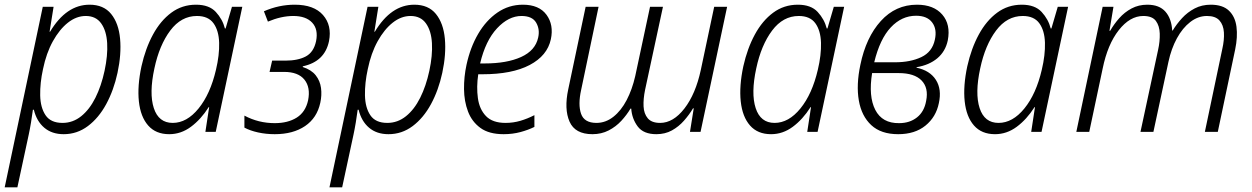

<svg xmlns="http://www.w3.org/2000/svg" viewBox="-52 -561 5328 817"><path d="M-32 236 130 -532H176L159 -426H161Q230 -541 329 -541Q389 -541 421 -501.5Q453 -462 459 -396Q465 -330 448 -251Q432 -177 400 -118Q368 -59 322 -24.5Q276 10 219 10Q169 10 136.5 -17.5Q104 -45 92 -94H88Q85 -70 80 -40Q75 -10 70 13L22 236ZM214 -38Q258 -38 293.5 -66.5Q329 -95 354 -145Q379 -195 393 -260Q407 -325 404 -377.5Q401 -430 378.5 -461.5Q356 -493 313 -493Q273 -493 237 -464.5Q201 -436 173 -385.5Q145 -335 131 -267Q118 -208 119 -155.5Q120 -103 142 -70.5Q164 -38 214 -38Z M668 10Q611 10 578.5 -27Q546 -64 539 -129.5Q532 -195 550 -279Q567 -355 599 -414Q631 -473 677 -507Q723 -541 782 -541Q838 -541 866.5 -510Q895 -479 905 -440H908L935 -532H979L866 0H822L838 -105H836Q803 -53 760.5 -21.5Q718 10 668 10ZM683 -38Q743 -38 793 -99.5Q843 -161 867 -264Q882 -327 880.5 -379Q879 -431 856.5 -462Q834 -493 786 -493Q719 -493 672.5 -431Q626 -369 605 -270Q582 -164 602.5 -101Q623 -38 683 -38Z M1117 10Q1080 10 1046 2.5Q1012 -5 988 -18V-69Q1048 -37 1117 -37Q1173 -37 1210.5 -60.5Q1248 -84 1259 -134Q1270 -189 1243.5 -222Q1217 -255 1157 -255H1095L1106 -303H1162Q1216 -303 1249.5 -321Q1283 -339 1293 -386Q1303 -436 1276.5 -464.5Q1250 -493 1196 -493Q1145 -493 1088 -469L1071 -513Q1135 -541 1202 -541Q1284 -541 1322.5 -497Q1361 -453 1348 -386Q1330 -299 1237 -279L1236 -276Q1273 -264 1291.5 -240.5Q1310 -217 1314 -186.5Q1318 -156 1311 -124Q1297 -59 1246 -24.5Q1195 10 1117 10Z M1350 236 1512 -532H1558L1541 -426H1543Q1612 -541 1711 -541Q1771 -541 1803 -501.5Q1835 -462 1841 -396Q1847 -330 1830 -251Q1814 -177 1782 -118Q1750 -59 1704 -24.5Q1658 10 1601 10Q1551 10 1518.5 -17.5Q1486 -45 1474 -94H1470Q1467 -70 1462 -40Q1457 -10 1452 13L1404 236ZM1596 -38Q1640 -38 1675.5 -66.5Q1711 -95 1736 -145Q1761 -195 1775 -260Q1789 -325 1786 -377.5Q1783 -430 1760.5 -461.5Q1738 -493 1695 -493Q1655 -493 1619 -464.5Q1583 -436 1555 -385.5Q1527 -335 1513 -267Q1500 -208 1501 -155.5Q1502 -103 1524 -70.5Q1546 -38 1596 -38Z M2091 10Q2029 10 1992.5 -16.5Q1956 -43 1939.5 -86.5Q1923 -130 1922.5 -182Q1922 -234 1933 -285Q1949 -359 1982.5 -416.5Q2016 -474 2064.5 -507.5Q2113 -541 2173 -541Q2242 -541 2273.5 -498Q2305 -455 2292 -394Q2277 -324 2202 -284.5Q2127 -245 2001 -245H1983Q1975 -191 1981.5 -143.5Q1988 -96 2016 -67Q2044 -38 2099 -38Q2132 -38 2162.5 -47Q2193 -56 2222 -71V-21Q2196 -8 2162.5 1Q2129 10 2091 10ZM2167 -493Q2112 -493 2063 -440.5Q2014 -388 1991 -291H2010Q2105 -291 2165.5 -318.5Q2226 -346 2238 -401Q2246 -436 2229.5 -464.5Q2213 -493 2167 -493Z M2469 10Q2395 10 2371.5 -43.5Q2348 -97 2366 -181L2440 -532H2495L2421 -179Q2407 -116 2420.5 -77Q2434 -38 2486 -38Q2525 -38 2558 -64Q2591 -90 2614.5 -135Q2638 -180 2651 -237L2714 -532H2769L2693 -179Q2685 -140 2686.5 -108.5Q2688 -77 2704.5 -57.5Q2721 -38 2757 -38Q2813 -38 2860.5 -99.5Q2908 -161 2930 -263L2987 -532H3042L2929 0H2884L2900 -100H2897Q2881 -73 2858.5 -47.5Q2836 -22 2807 -6Q2778 10 2741 10Q2686 10 2661.5 -23Q2637 -56 2634 -99H2631Q2615 -72 2592 -47Q2569 -22 2538 -6Q2507 10 2469 10Z M3229 10Q3172 10 3139.5 -27Q3107 -64 3100 -129.5Q3093 -195 3111 -279Q3128 -355 3160 -414Q3192 -473 3238 -507Q3284 -541 3343 -541Q3399 -541 3427.5 -510Q3456 -479 3466 -440H3469L3496 -532H3540L3427 0H3383L3399 -105H3397Q3364 -53 3321.5 -21.5Q3279 10 3229 10ZM3244 -38Q3304 -38 3354 -99.5Q3404 -161 3428 -264Q3443 -327 3441.5 -379Q3440 -431 3417.5 -462Q3395 -493 3347 -493Q3280 -493 3233.5 -431Q3187 -369 3166 -270Q3143 -164 3163.5 -101Q3184 -38 3244 -38Z M3770 10Q3697 10 3655.5 -28.5Q3614 -67 3602.5 -133.5Q3591 -200 3609 -285Q3633 -402 3696 -471.5Q3759 -541 3850 -541Q3921 -541 3957.5 -499Q3994 -457 3981 -389Q3971 -342 3936.5 -313Q3902 -284 3848 -275V-273Q3905 -261 3930.5 -221Q3956 -181 3943 -122Q3931 -63 3886 -26.5Q3841 10 3770 10ZM3846 -494Q3785 -494 3738.5 -444.5Q3692 -395 3668 -296H3757Q3822 -296 3868.5 -318Q3915 -340 3926 -392Q3936 -437 3914.5 -465.5Q3893 -494 3846 -494ZM3774 -37Q3819 -37 3850 -61.5Q3881 -86 3889 -132Q3900 -187 3869.5 -218.5Q3839 -250 3772 -250H3659Q3643 -151 3672.5 -93.5Q3702 -36 3774 -37Z M4182 10Q4125 10 4092.5 -27Q4060 -64 4053 -129.5Q4046 -195 4064 -279Q4081 -355 4113 -414Q4145 -473 4191 -507Q4237 -541 4296 -541Q4352 -541 4380.5 -510Q4409 -479 4419 -440H4422L4449 -532H4493L4380 0H4336L4352 -105H4350Q4317 -53 4274.5 -21.5Q4232 10 4182 10ZM4197 -38Q4257 -38 4307 -99.5Q4357 -161 4381 -264Q4396 -327 4394.5 -379Q4393 -431 4370.5 -462Q4348 -493 4300 -493Q4233 -493 4186.5 -431Q4140 -369 4119 -270Q4096 -164 4116.5 -101Q4137 -38 4197 -38Z M4528 0 4640 -532H4686L4669 -430H4672Q4688 -458 4710.5 -483.5Q4733 -509 4763 -525Q4793 -541 4830 -541Q4881 -541 4907 -511.5Q4933 -482 4936 -431H4938Q4955 -459 4978 -484Q5001 -509 5031.5 -525Q5062 -541 5100 -541Q5151 -541 5177.5 -515.5Q5204 -490 5209.5 -447Q5215 -404 5204 -351L5130 0H5075L5149 -352Q5158 -391 5156 -423Q5154 -455 5137 -474Q5120 -493 5084 -493Q5046 -493 5013 -467.5Q4980 -442 4956 -398Q4932 -354 4920 -298L4856 0H4801L4876 -349Q4884 -385 4883 -418Q4882 -451 4866.5 -472Q4851 -493 4813 -493Q4756 -493 4708.5 -432.5Q4661 -372 4640 -269L4583 0Z"/></svg>

Font: Noto Sans SemiCondensed Light
Style: Italic
Weight: 300
Width: 4
Italic angle: -12°
Designer: Monotype Design Team
Foundry: Monotype Imaging Inc.
Version: Version 2.013; ttfautohint (v1.8.4.7-5d5b)